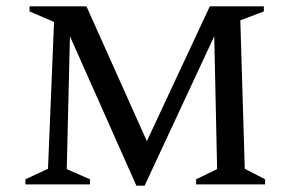

<svg xmlns="http://www.w3.org/2000/svg" viewBox="-20 -580 914 604"><path d="M60 0V-16L131 -49L150 -511L73 -544V-560H252L442 -136L640 -560H810V-544L736 -516L750 -49L814 -16V0H597V-16L663 -48L654 -466L435 4H409L200 -466L190 -48L263 -16V0Z"/></svg>

Font: Spectral SC
Style: Regular
Weight: 400
Designer: Jean-Baptiste Levee
Foundry: Production Type
Version: Version 2.001